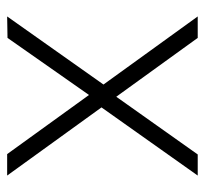

<svg xmlns="http://www.w3.org/2000/svg" viewBox="-38 -535 573 537"><g transform="rotate(-90 248.5 -266.5)"><path d="M411 0 26 -533H86L471 0ZM26 0 225 -281 248 -230 85 0ZM271 -250 245 -295 411 -532 471 -533Z"/></g></svg>

Font: Exo Thin Light
Style: Regular
Weight: 300
Version: Version 2.000